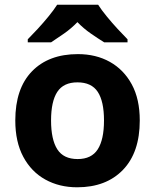

<svg xmlns="http://www.w3.org/2000/svg" viewBox="-20 -786 659 816"><path d="M574 -274Q574 -138 502.5 -64Q431 10 308 10Q232 10 172.5 -23Q113 -56 79 -119.5Q45 -183 45 -274Q45 -410 116 -483Q187 -556 311 -556Q388 -556 447 -523Q506 -490 540 -427.5Q574 -365 574 -274ZM197 -274Q197 -193 223.5 -151.5Q250 -110 310 -110Q369 -110 395.5 -151.5Q422 -193 422 -274Q422 -355 395.5 -395.5Q369 -436 309 -436Q250 -436 223.5 -395.5Q197 -355 197 -274ZM397 -766Q411 -744 433.5 -716.5Q456 -689 480 -663Q504 -637 522 -619V-606H423Q397 -622 366 -643.5Q335 -665 309 -692Q283 -665 253 -644Q223 -623 197 -606H98V-619Q117 -638 140.5 -663.5Q164 -689 186.5 -716.5Q209 -744 223 -766Z"/></svg>

Font: Noto Sans Devanagari UI
Style: Bold
Weight: 700
Designer: Jelle Bosma - Monotype Design Team
Foundry: Monotype Imaging Inc.
Version: Version 2.004; ttfautohint (v1.8.4.7-5d5b)